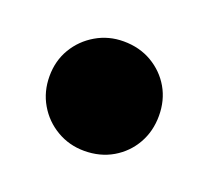

<svg xmlns="http://www.w3.org/2000/svg" viewBox="-49 -221 318 292"><g transform="rotate(20 109.5 -74.5)"><path d="M109 13.9Q84.7 13.9 64.6 2.1Q44.4 -9.7 32.6 -29.9Q20.8 -50 20.8 -75Q20.8 -100 32.6 -119.8Q44.4 -139.6 64.6 -151.4Q84.7 -163.2 109 -163.2Q134.7 -163.2 154.9 -151.4Q175 -139.6 186.5 -119.8Q197.9 -100 197.9 -75Q197.9 -50 186.5 -29.9Q175 -9.7 154.9 2.1Q134.7 13.9 109 13.9Z"/></g></svg>

Font: Afacad Flux ExtraBold
Style: Regular
Weight: 800
Designer: Kristian Moeller
Foundry: Dicotype
Version: Version 1.100